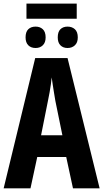

<svg xmlns="http://www.w3.org/2000/svg" viewBox="-20 -1032 566 1052"><path d="M379.9 0 342.8 -171.9H184.1L147 0H0L172.9 -713.9H350.1L525.9 0ZM321.8 -291 283.2 -480Q279.3 -503.4 275.6 -525.9Q272 -548.3 268.8 -569.1Q265.6 -589.8 263.2 -607.9Q261.7 -590.8 258.8 -570.3Q255.9 -549.8 252 -527.3Q248 -504.9 243.2 -481.9L205.1 -291ZM400.4 -1012.2V-929.2H125V-1012.2ZM175.3 -886.2Q199.2 -886.2 214.6 -871.8Q230 -857.4 230 -827.1Q230 -798.8 214.6 -783.9Q199.2 -769 175.3 -769Q149.9 -769 135 -783.9Q120.1 -798.8 120.1 -827.1Q120.1 -857.4 135 -871.8Q149.9 -886.2 175.3 -886.2ZM350.1 -886.2Q374.5 -886.2 390.4 -871.8Q406.2 -857.4 406.2 -827.1Q406.2 -798.8 390.4 -783.9Q374.5 -769 350.1 -769Q325.7 -769 311 -783.9Q296.4 -798.8 296.4 -827.1Q296.4 -857.4 311 -871.8Q325.7 -886.2 350.1 -886.2Z"/></svg>

Font: Open Sans Condensed
Style: Regular
Weight: 400
Width: 3
Designer: Monotype Design Team
Foundry: Monotype Imaging Inc.
Version: Version 3.000